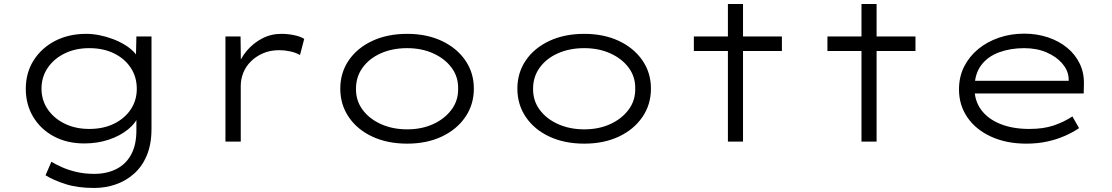

<svg xmlns="http://www.w3.org/2000/svg" viewBox="-20 -703 5518 953"><path d="M447 230Q365 230 304.5 210.5Q244 191 206 167L235 100Q257 113 288 127Q319 141 359.5 150.5Q400 160 448 160Q509 160 556.5 136.5Q604 113 630.5 65Q657 17 657 -56V-132L670 -134Q656 -94 616.5 -61.5Q577 -29 520.5 -10Q464 9 398 9Q313 9 247.5 -26Q182 -61 145 -122.5Q108 -184 108 -262Q108 -342 147 -403.5Q186 -465 253.5 -500Q321 -535 408 -535Q439 -535 472.5 -528.5Q506 -522 539.5 -509.5Q573 -497 602 -479Q631 -461 650.5 -438.5Q670 -416 676 -388L654 -390L657 -522H732V-64Q732 12 709 67.5Q686 123 645.5 159Q605 195 554 212.5Q503 230 447 230ZM423 -63Q493 -63 546 -89Q599 -115 629 -160Q659 -205 659 -262Q659 -321 629 -366.5Q599 -412 546 -438Q493 -464 423 -464Q355 -464 301.5 -438Q248 -412 217 -366.5Q186 -321 186 -263Q186 -206 216.5 -161Q247 -116 300.5 -89.5Q354 -63 423 -63Z M1099 0V-522H1174L1176 -362H1156Q1172 -412 1204.5 -450.5Q1237 -489 1281 -512Q1325 -535 1376 -535Q1409 -535 1440 -528.5Q1471 -522 1490 -510L1469 -430Q1448 -442 1420 -448Q1392 -454 1367 -454Q1321 -454 1285.5 -438.5Q1250 -423 1225 -398Q1200 -373 1187.5 -341.5Q1175 -310 1175 -277V0Z M2001 10Q1903 10 1828 -25Q1753 -60 1711 -122Q1669 -184 1669 -263Q1669 -342 1711 -403.5Q1753 -465 1828 -500Q1903 -535 2001 -535Q2098 -535 2172.5 -500Q2247 -465 2289.5 -403.5Q2332 -342 2332 -263Q2332 -184 2289.5 -122Q2247 -60 2172.5 -25Q2098 10 2001 10ZM2001 -61Q2073 -61 2130 -87Q2187 -113 2221 -158.5Q2255 -204 2254 -263Q2255 -322 2221.5 -367Q2188 -412 2130.5 -438Q2073 -464 2001 -464Q1928 -464 1870.5 -438.5Q1813 -413 1780 -367.5Q1747 -322 1747 -263Q1746 -204 1779.5 -158.5Q1813 -113 1871 -87Q1929 -61 2001 -61Z M2880 10Q2782 10 2707 -25Q2632 -60 2590 -122Q2548 -184 2548 -263Q2548 -342 2590 -403.5Q2632 -465 2707 -500Q2782 -535 2880 -535Q2977 -535 3051.5 -500Q3126 -465 3168.5 -403.5Q3211 -342 3211 -263Q3211 -184 3168.5 -122Q3126 -60 3051.5 -25Q2977 10 2880 10ZM2880 -61Q2952 -61 3009 -87Q3066 -113 3100 -158.5Q3134 -204 3133 -263Q3134 -322 3100.5 -367Q3067 -412 3009.5 -438Q2952 -464 2880 -464Q2807 -464 2749.5 -438.5Q2692 -413 2659 -367.5Q2626 -322 2626 -263Q2625 -204 2658.5 -158.5Q2692 -113 2750 -87Q2808 -61 2880 -61Z M3593 0V-683H3668V0ZM3424 -450V-522H3861V-450Z M4256 0V-683H4331V0ZM4087 -450V-522H4524V-450Z M5074 10Q4976 10 4900 -24.5Q4824 -59 4782 -120Q4740 -181 4740 -259Q4740 -322 4765.5 -372.5Q4791 -423 4835.5 -459.5Q4880 -496 4938.5 -516Q4997 -536 5063 -536Q5127 -536 5182 -517.5Q5237 -499 5277.5 -465.5Q5318 -432 5340 -385.5Q5362 -339 5360 -282L5359 -239H4806L4795 -302H5302L5285 -293L5284 -317Q5281 -355 5252 -388.5Q5223 -422 5174.5 -443Q5126 -464 5063 -464Q4996 -464 4939.5 -443.5Q4883 -423 4850 -379Q4817 -335 4817 -264Q4817 -203 4850 -158Q4883 -113 4944.5 -88Q5006 -63 5089 -63Q5159 -63 5209.5 -80Q5260 -97 5303 -125L5336 -67Q5307 -47 5266.5 -29Q5226 -11 5178 -0.5Q5130 10 5074 10Z"/></svg>

Font: Lexend Tera Light
Style: Regular
Weight: 300
Designer: Bonnie Shaver-Troup, Thomas Jockin
Foundry: Lexend
Version: Version 1.007